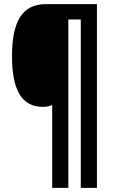

<svg xmlns="http://www.w3.org/2000/svg" viewBox="-20 -780 545 927"><path d="M448 127V-760H200C87 -760 38 -675 38 -509C38 -345 85 -264 187 -264C204 -264 219 -267 232 -273V127H310V-686H370V127Z"/></svg>

Font: Noto Sans Devanagari ExtraCondensed ExtraBold
Style: Regular
Weight: 800
Width: 2
Designer: Jelle Bosma - Monotype Design Team
Foundry: Monotype Imaging Inc.
Version: Version 2.004